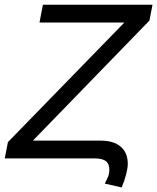

<svg xmlns="http://www.w3.org/2000/svg" viewBox="-36 -679 673 823"><path d="M497.1 -582.5H133.3L147.9 -658.7H617.7L604.5 -590.8L105 -76.2H395.5Q451.2 -76.2 481.4 -50.3Q511.7 -24.4 511.7 23.4Q511.7 41 504.4 69.6Q497.1 98.1 485.4 124.5L413.1 107.9Q422.4 90.3 427.5 77.6Q432.6 64.9 432.6 48.3Q432.6 22.9 417.5 11.5Q402.3 0 370.6 0H-15.6L-2 -69.8Z"/></svg>

Font: Cousine
Style: Italic
Weight: 400
Italic angle: -12°
Monospace: yes
Designer: Steve Matteson
Foundry: Monotype Imaging Inc.
Version: Version 1.21